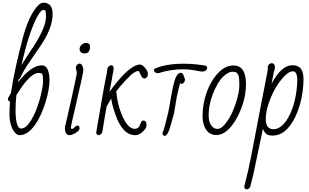

<svg xmlns="http://www.w3.org/2000/svg" viewBox="-20 -989 2286 1419"><path d="M50 -141Q50 -189 54 -239Q39 -241 39 -256Q39 -259 41 -267L61 -302Q83 -458 149 -711Q196 -881 260 -947Q281 -969 300 -969Q369 -969 369 -885Q369 -780 276 -645Q250 -606 204 -540Q156 -472 131 -416Q126 -405 117 -401L114 -382Q211 -506 289 -506Q320 -506 333 -473.5Q346 -441 346 -398Q346 -328 315.5 -230.5Q285 -133 241 -69Q185 10 126 10Q106 10 88.5 -11Q71 -32 60.5 -67Q50 -102 50 -141ZM174 -564Q202 -606 212 -622L229 -647Q320 -789 320 -866Q320 -891 317 -903Q314 -916 302 -916Q280 -916 250 -856Q191 -739 138 -507ZM274 -256Q298 -345 298 -386Q298 -430 293 -439Q288 -450 268 -450Q232 -450 191.5 -408.5Q151 -367 101 -286Q95 -229 95 -180Q95 -39 136 -39Q173 -39 210.5 -101Q248 -163 274 -256Z M568 -625Q568 -645 584 -659Q599 -672 617 -672Q625 -672 639 -665Q645 -658 645 -642Q645 -594 604 -594Q588 -594 578 -603.5Q568 -613 568 -625ZM460 -45Q460 -59 465 -70Q470 -87 474 -109L489 -176L509 -264Q519 -313 533 -374Q535 -380 537 -394Q547 -437 547 -444V-454Q547 -462 540 -487Q540 -499 548.5 -509Q557 -519 569 -519Q580 -519 588 -504Q596 -489 596 -471Q596 -451 550 -255Q504 -59 504 -47Q504 -36 514 -36Q519 -36 532 -49Q544 -61 552 -61Q568 -61 568 -41Q568 -29 554 -17Q540 -5 522 2.5Q504 10 494 10Q460 10 460 -45Z M691 -11 702 -74Q712 -138 726 -213L732 -249Q754 -376 759 -397Q770 -448 774 -483Q777 -493 785.5 -500Q794 -507 803 -507Q815 -507 820 -490Q820 -474 816 -454Q812 -441 806 -399L789 -310Q901 -466 979 -503Q997 -512 1015 -512Q1032 -512 1052.5 -487Q1073 -462 1073 -443Q1073 -427 1065 -418Q1057 -409 1046 -409Q1031 -409 1019 -437Q1018 -439 1014.5 -447.5Q1011 -456 1007.5 -460.5Q1004 -465 1000 -465Q993 -465 972 -453Q952 -442 907.5 -394.5Q863 -347 839 -314Q848 -220 877 -148Q906 -76 940 -50Q958 -37 974 -37Q991 -37 1001.5 -46Q1012 -55 1018 -75Q1026 -95 1031 -96Q1034 -98 1042 -98Q1048 -98 1056 -91Q1063 -84 1063 -65Q1063 -45 1046 -27Q1013 10 980 10Q884 10 831 -148Q808 -214 802 -261Q799 -257 780 -223L768 -201Q752 -114 737 -18Q736 -7 727 1.5Q718 10 709 10Q693 10 691 -11Z M1117 -470Q1117 -477 1124 -482Q1208 -518 1334 -518Q1388 -518 1423 -514Q1457 -509 1482 -507Q1503 -504 1507 -500Q1511 -495 1511 -486Q1511 -477 1501 -468.5Q1491 -460 1476 -460Q1459 -460 1419 -469Q1377 -477 1339 -477Q1237 -477 1154 -449L1150 -448H1146Q1134 -448 1125.5 -455Q1117 -462 1117 -470ZM1181 -5Q1181 -15 1188 -24Q1197 -48 1206 -89Q1218 -140 1222 -152L1232 -203L1243 -267Q1260 -365 1275.5 -408Q1291 -451 1318 -451Q1328 -451 1334 -438L1347 -404Q1347 -383 1332 -372Q1328 -369 1322 -369Q1316 -369 1311 -375Q1288 -290 1283 -251Q1273 -186 1266 -151Q1262 -140 1257 -119L1248 -86Q1222 15 1198 15Q1181 15 1181 -5Z M1477 -130Q1477 -221 1507.5 -306.5Q1538 -392 1591 -448Q1642 -505 1706 -505Q1798 -505 1798 -365Q1798 -295 1775 -222Q1752 -149 1715.5 -92Q1679 -35 1640 -10Q1610 9 1580 9Q1528 9 1502.5 -32Q1477 -73 1477 -130ZM1722 -224Q1749 -304 1749 -360Q1749 -418 1742 -432Q1736 -447 1727 -453Q1718 -459 1699 -459Q1678 -459 1655 -443Q1609 -414 1575 -343Q1522 -237 1522 -137Q1522 -69 1561 -43Q1575 -36 1588 -36Q1619 -36 1657.5 -90Q1696 -144 1722 -224Z M1785 390Q1815 276 1837 162L1867 5L1897 -152L1905 -194Q1945 -402 1959 -472V-494Q1959 -504 1968 -513Q1977 -522 1989 -522Q2000 -522 2006 -513.5Q2012 -505 2012 -495Q2012 -481 2007 -466L2003 -453Q2001 -445 2001 -442L1987 -370Q2059 -507 2141 -507Q2184 -507 2203.5 -481.5Q2223 -456 2223 -405Q2223 -309 2196 -214Q2169 -119 2118 -54Q2066 13 1994 13Q1966 13 1949.5 1.5Q1933 -10 1923 -38L1911 21Q1887 131 1876 187Q1852 309 1830 390Q1821 410 1802 410Q1787 410 1785 390ZM2098 -100Q2154 -185 2172 -323Q2177 -366 2177 -397Q2177 -462 2145 -462Q2113 -462 2072 -416Q2016 -353 1980 -264.5Q1944 -176 1944 -111Q1944 -34 2001 -34Q2053 -34 2098 -100Z"/></svg>

Font: Bad Script
Style: Regular
Weight: 400
Italic angle: -10°
Designer: Roman Shchyukin (Gaslight Type Foundry), Cyreal (Charset Expansion)
Foundry: Gaslight
Version: Version 2.000